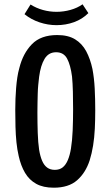

<svg xmlns="http://www.w3.org/2000/svg" viewBox="-20 -868 514 893"><path d="M230 5Q181 5 148.5 -13Q116 -31 96.5 -64Q77 -97 67 -142Q60 -172 56.5 -206Q53 -240 52 -278.5Q51 -317 51 -357Q51 -383 52 -408.5Q53 -434 55 -459Q57 -484 60.5 -507.5Q64 -531 70 -552Q87 -620 128.5 -662.5Q170 -705 246 -705Q297 -705 329.5 -685Q362 -665 381 -629.5Q400 -594 410 -547Q418 -505 420.5 -456Q423 -407 423 -355Q423 -311 421 -269.5Q419 -228 413 -191Q407 -154 397 -122Q378 -64 338.5 -29.5Q299 5 230 5ZM235 -78Q257 -78 271.5 -89.5Q286 -101 295.5 -123.5Q305 -146 310 -177Q316 -214 318 -261.5Q320 -309 320 -360Q320 -402 319 -441.5Q318 -481 315 -512Q308 -566 292 -595.5Q276 -625 241 -625Q206 -625 187.5 -594.5Q169 -564 162 -511Q160 -494 158 -474Q156 -454 155.5 -433Q155 -412 154.5 -390Q154 -368 154 -345Q154 -295 155.5 -250Q157 -205 162 -171Q167 -141 176 -120Q185 -99 199.5 -88.5Q214 -78 235 -78ZM243 -751Q203 -751 164 -764Q125 -777 94 -802L122 -847Q149 -830 180 -821.5Q211 -813 243 -813Q276 -813 308 -822Q340 -831 364 -848L391 -807Q363 -779 324.5 -765Q286 -751 243 -751Z"/></svg>

Font: Truculenta SemiBold
Style: Regular
Weight: 600
Version: Version 1.002